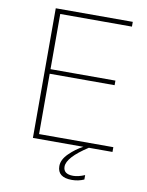

<svg xmlns="http://www.w3.org/2000/svg" viewBox="-94 -757 773 1007"><g transform="rotate(10 292.0 -254.0)"><path d="M120.1 0V-690.4H530.3V-665H148.4V-371.1H494.1V-346.7H148.4V-25.4H543.9V0ZM282.2 121.1Q282.2 86.9 315.9 53.7Q349.6 20.5 388.7 0H418Q309.6 70.3 309.6 119.1Q309.6 159.2 362.3 159.2Q388.7 159.2 423.8 144.5V168Q393.6 181.6 359.4 181.6Q282.2 181.6 282.2 121.1Z"/></g></svg>

Font: Gothic A1 Thin
Style: Regular
Weight: 250
Designer: HanYang I&C Co.,Ltd.
Foundry: HanYang I&C Co.,Ltd.
Version: Version 2.50